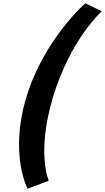

<svg xmlns="http://www.w3.org/2000/svg" viewBox="-20 -895 643 1175"><path d="M278.4 211C278.4 211 202.2 41 303.3 -297C410.4 -655 602.6 -826 602.6 -826L502.2 -875C502.2 -875 246.8 -653 140.3 -297C36.8 49 148.7 260 148.7 260Z"/></svg>

Font: Hussar
Style: BdSuprExtOblThree
Weight: 700
Foundry: Cannot Into Space Fonts
Version: Version 2.00